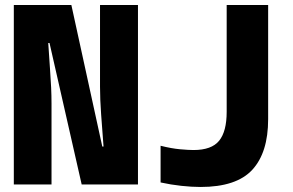

<svg xmlns="http://www.w3.org/2000/svg" viewBox="-20 -734 1167 764"><path d="M35 0V-714H264L387 -151H392Q387 -215 382.5 -277.5Q378 -340 378 -389V-714H529V0H305L177 -563H172Q176 -501 179 -459Q182 -417 183.5 -385.5Q185 -354 185 -321V0ZM778 10Q743 10 701.5 5.5Q660 1 619 -8V-154Q663 -143 697 -140Q731 -137 750 -137Q822 -137 852 -174Q882 -211 882 -289V-714H1047V-260Q1047 -127 984 -58.5Q921 10 778 10Z"/></svg>

Font: Noto Sans Mono SemiCondensed Black
Style: Regular
Weight: 900
Width: 4
Designer: Monotype Design Team
Foundry: Monotype Imaging Inc.
Version: Version 2.014; ttfautohint (v1.8.4.7-5d5b)